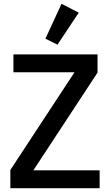

<svg xmlns="http://www.w3.org/2000/svg" viewBox="-20 -982 574 1002"><path d="M500 0H34V-95L369 -605H50V-698H489V-603L154 -93H500ZM280 -749 217 -780 301 -962 391 -916Z"/></svg>

Font: IBM Plex Sans Condensed Medium
Style: Regular
Weight: 500
Width: 3
Designer: Mike Abbink, Paul van der Laan, Pieter van Rosmalen
Foundry: Bold Monday
Version: Version 1.3